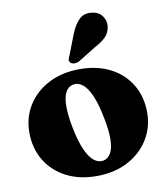

<svg xmlns="http://www.w3.org/2000/svg" viewBox="-84 -815 782 898"><g transform="rotate(-10 307.0 -365.5)"><path d="M310.5 -493Q393.5 -493 455.5 -461Q517.5 -429 552 -371.5Q586.5 -314 586.5 -238Q586.5 -167.5 550.5 -110.2Q514.5 -53 451 -19.8Q387.5 13.5 303.5 13.5Q220.5 13.5 158.5 -19Q96.5 -51.5 62 -109Q27.5 -166.5 27.5 -241.5Q27.5 -313.5 63.5 -370.5Q99.5 -427.5 163.2 -460.2Q227 -493 310.5 -493ZM347 -52.5Q369.5 -57.5 382.2 -80.5Q395 -103.5 395.5 -146.8Q396 -190 382.5 -254.5Q370 -317.5 352.5 -357.5Q335 -397.5 313.2 -414.8Q291.5 -432 267.5 -427Q244.5 -422.5 232 -399.2Q219.5 -376 219 -333.2Q218.5 -290.5 231.5 -225Q244 -162.5 261.8 -122.5Q279.5 -82.5 301 -65.2Q322.5 -48 347 -52.5ZM313 -662.5Q329.5 -703 352.8 -725.5Q376 -748 412.5 -743Q445.5 -739.5 461.8 -716.2Q478 -693 474.5 -667.5Q471 -639 452.8 -619.5Q434.5 -600 400 -582L311.5 -527.5Q301.5 -523.5 291 -523.8Q280.5 -524 274 -530Q266.5 -537 268 -545.5Q269.5 -554 274.5 -563Z"/></g></svg>

Font: Fraunces ExtraBold
Style: Regular
Weight: 800
Version: Version 1.000;[b76b70a41]